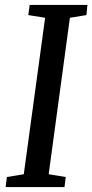

<svg xmlns="http://www.w3.org/2000/svg" viewBox="-20 -763 376 783"><path d="M3 0 8 -41 77 -52.5 164 -690.5 95.5 -701.5 101 -743H336.5L332.5 -701.5L265 -690.5L178.5 -52.5L248 -41L243 0Z"/></svg>

Font: Merriweather 24pt SemiCondensed
Style: Italic
Weight: 400
Width: 4
Italic angle: -7.8°
Designer: Eben Sorkin
Foundry: Eben Sorkin
Version: Version 2.101